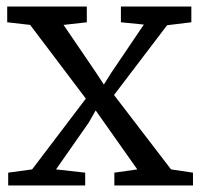

<svg xmlns="http://www.w3.org/2000/svg" viewBox="-20 -566 611 586"><path d="M78 -49 242 -265 72 -490 2 -498V-546H245V-498L174 -490L272 -346L297 -308L319 -343L419 -491L349 -498V-546H564V-498L490 -489L328 -276L502 -49L569 -39V0H329V-39L399 -49L272 -229L251 -192L151 -49L240 -39V0H5V-39Z"/></svg>

Font: Grenzecho Serif
Style: Serif-Regular
Weight: 400
Designer: Dan Reynolds
Foundry: Dan Reynolds
Version: Version 1.001; ttfautohint (v1.1) -l 5 -r 5 -G 72 -x 0 -D la